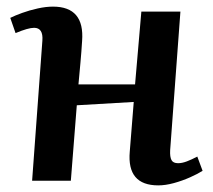

<svg xmlns="http://www.w3.org/2000/svg" viewBox="-20 -546 644 580"><path d="M384 -238 212 -228 194 0H77L108 -423Q111 -462 83 -462Q65 -462 27 -446L11 -492Q25 -499 47 -507Q69 -515 94 -520.5Q119 -526 140 -526Q236 -526 228 -422Q226 -389 223 -356.5Q220 -324 217 -291H388L407 -511H525L494 -92Q493 -72 498 -62.5Q503 -53 518 -53Q530 -53 544.5 -58.5Q559 -64 576 -73L592 -30Q578 -21 554.5 -10.5Q531 0 505.5 7Q480 14 458 14Q363 14 372 -88Z"/></svg>

Font: Literata 36pt SemiBold
Style: Italic
Weight: 600
Italic angle: -2°
Designer: Latin by Veronika Burian and Jose Scaglione. Greek by Irene Vlachou. Cyrillic by Vera Evstafieva
Foundry: TypeTogether
Version: Version 3.002